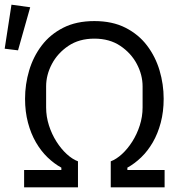

<svg xmlns="http://www.w3.org/2000/svg" viewBox="-45 -800 781 820"><path d="M84 -769 32 -585 -25 -592 4 -780ZM58 0V-74H217V-84Q186 -101 158 -128Q130 -155 108.5 -192Q87 -229 74.5 -276Q62 -323 62 -378Q62 -440 79.5 -499Q97 -558 133 -605.5Q169 -653 225 -681.5Q281 -710 358 -710Q435 -710 491 -681.5Q547 -653 583 -605.5Q619 -558 636.5 -499Q654 -440 654 -378Q654 -323 641.5 -276Q629 -229 607.5 -192Q586 -155 558 -128Q530 -101 499 -84V-74H658V0H428V-111Q452 -120 476 -142Q500 -164 520 -195.5Q540 -227 552 -264.5Q564 -302 564 -341V-431Q564 -480 539.5 -526.5Q515 -573 469 -604Q423 -635 358 -635Q293 -635 247 -604Q201 -573 176.5 -526.5Q152 -480 152 -431V-341Q152 -302 164 -264.5Q176 -227 196 -195.5Q216 -164 240 -142Q264 -120 288 -111V0Z"/></svg>

Font: IBM Plex Sans
Style: Regular
Weight: 400
Designer: Mike Abbink, Paul van der Laan, Pieter van Rosmalen
Foundry: Bold Monday
Version: Version 3.201